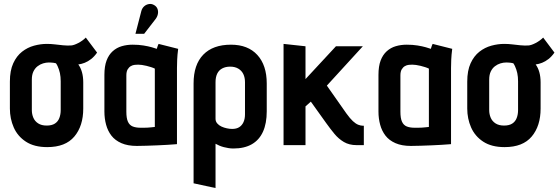

<svg xmlns="http://www.w3.org/2000/svg" viewBox="-20 -734 2824 971"><path d="M471 -468 414 -544Q398 -528 376 -516.5Q354 -505 339 -504Q319 -503 298.5 -505Q278 -507 258 -509.5Q238 -512 217 -512Q185 -512 152 -503Q119 -494 91.5 -472.5Q64 -451 47 -414Q30 -377 30 -321V-185Q30 -134 49.5 -89.5Q69 -45 111 -17.5Q153 10 219 10Q311 10 356 -43.5Q401 -97 401 -185V-317Q401 -346 394.5 -369Q388 -392 376 -408Q392 -410 408.5 -416.5Q425 -423 441 -435.5Q457 -448 471 -468ZM287 -323V-177Q287 -155 280 -137Q273 -119 257.5 -109Q242 -99 216 -99Q190 -99 173 -110Q156 -121 148.5 -139Q141 -157 141 -177V-331Q141 -356 149 -372.5Q157 -389 170 -399Q183 -409 198 -413.5Q213 -418 227 -418Q234 -418 239.5 -417.5Q245 -417 250.5 -416.5Q256 -416 263 -414Q268 -407 271.5 -399Q275 -391 278 -382.5Q281 -374 283 -364.5Q285 -355 286 -344.5Q287 -334 287 -323Z M881 -487 782 -512Q778 -504 775.5 -495.5Q773 -487 773 -487Q765 -490 747.5 -495Q730 -500 705.5 -504Q681 -508 651 -508Q622 -508 596 -500.5Q570 -493 550 -475Q530 -457 519 -428Q508 -399 508 -355V-170Q508 -135 516.5 -103.5Q525 -72 543.5 -48Q562 -24 594 -10Q626 4 672 4Q695 4 722 3Q749 2 776.5 1Q804 0 826 -1.5Q848 -3 861.5 -4Q875 -5 875 -5V-390Q875 -407 876 -431.5Q877 -456 881 -487ZM619 -169V-352Q619 -372 625.5 -383Q632 -394 641.5 -399.5Q651 -405 661 -406Q671 -407 679 -407Q687 -407 698 -405.5Q709 -404 721 -401Q733 -398 744 -394.5Q755 -391 763 -387V-92Q753 -91 744 -90Q735 -89 726 -88.5Q717 -88 708 -88Q699 -88 691 -88Q667 -88 651 -94.5Q635 -101 627 -118.5Q619 -136 619 -169ZM767 -638Q776 -650 778.5 -663.5Q781 -677 776.5 -689Q772 -701 760 -708Q747 -716 733 -713.5Q719 -711 709 -702Q699 -693 695 -679L665 -563H709Z M1329 -171V-312Q1329 -404 1281.5 -456Q1234 -508 1148 -508Q1057 -508 1008 -457.5Q959 -407 959 -312V193L1070 217V-7Q1079 -2 1089.5 2.5Q1100 7 1111.5 10Q1123 13 1135.5 15Q1148 17 1160 17Q1216 17 1253.5 -4.5Q1291 -26 1310 -68Q1329 -110 1329 -171ZM1219 -318V-156Q1219 -133 1211.5 -116.5Q1204 -100 1190 -91Q1176 -82 1154 -82Q1142 -82 1127.5 -85Q1113 -88 1100 -94Q1087 -100 1078.5 -110Q1070 -120 1070 -133V-318Q1070 -344 1078.5 -361.5Q1087 -379 1104 -388Q1121 -397 1144 -397Q1168 -397 1185 -387Q1202 -377 1210.5 -359.5Q1219 -342 1219 -318Z M1732 -160 1633 -301 1815 -500H1679L1525 -334V-500L1414 -512V0H1525V-196L1552 -220L1630 -111Q1650 -83 1671 -57.5Q1692 -32 1719 -16Q1746 0 1784 0H1820V-98H1817Q1805 -98 1792 -103Q1779 -108 1764.5 -121.5Q1750 -135 1732 -160Z M2267 -487 2168 -512Q2164 -504 2161.5 -495.5Q2159 -487 2159 -487Q2151 -490 2133.5 -495Q2116 -500 2091.5 -504Q2067 -508 2037 -508Q2008 -508 1982 -500.5Q1956 -493 1936 -475Q1916 -457 1905 -428Q1894 -399 1894 -355V-170Q1894 -135 1902.5 -103.5Q1911 -72 1929.5 -48Q1948 -24 1980 -10Q2012 4 2058 4Q2081 4 2108 3Q2135 2 2162.5 1Q2190 0 2212 -1.5Q2234 -3 2247.5 -4Q2261 -5 2261 -5V-390Q2261 -407 2262 -431.5Q2263 -456 2267 -487ZM2005 -169V-352Q2005 -372 2011.5 -383Q2018 -394 2027.5 -399.5Q2037 -405 2047 -406Q2057 -407 2065 -407Q2073 -407 2084 -405.5Q2095 -404 2107 -401Q2119 -398 2130 -394.5Q2141 -391 2149 -387V-92Q2139 -91 2130 -90Q2121 -89 2112 -88.5Q2103 -88 2094 -88Q2085 -88 2077 -88Q2053 -88 2037 -94.5Q2021 -101 2013 -118.5Q2005 -136 2005 -169Z M2784 -468 2727 -544Q2711 -528 2689 -516.5Q2667 -505 2652 -504Q2632 -503 2611.5 -505Q2591 -507 2571 -509.5Q2551 -512 2530 -512Q2498 -512 2465 -503Q2432 -494 2404.5 -472.5Q2377 -451 2360 -414Q2343 -377 2343 -321V-185Q2343 -134 2362.5 -89.5Q2382 -45 2424 -17.5Q2466 10 2532 10Q2624 10 2669 -43.5Q2714 -97 2714 -185V-317Q2714 -346 2707.5 -369Q2701 -392 2689 -408Q2705 -410 2721.5 -416.5Q2738 -423 2754 -435.5Q2770 -448 2784 -468ZM2600 -323V-177Q2600 -155 2593 -137Q2586 -119 2570.5 -109Q2555 -99 2529 -99Q2503 -99 2486 -110Q2469 -121 2461.5 -139Q2454 -157 2454 -177V-331Q2454 -356 2462 -372.5Q2470 -389 2483 -399Q2496 -409 2511 -413.5Q2526 -418 2540 -418Q2547 -418 2552.5 -417.5Q2558 -417 2563.5 -416.5Q2569 -416 2576 -414Q2581 -407 2584.5 -399Q2588 -391 2591 -382.5Q2594 -374 2596 -364.5Q2598 -355 2599 -344.5Q2600 -334 2600 -323Z"/></svg>

Font: Advent Pro
Style: Bold
Weight: 700
Designer: VivaRado, Andreas Kalpakidis
Foundry: VivaRado, Andreas Kalpakidis
Version: Version 3.000